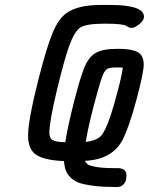

<svg xmlns="http://www.w3.org/2000/svg" viewBox="-20 -639 598 771"><path d="M92.8 -95.2Q92.8 -156.2 134.8 -321.8Q168 -451.7 191.4 -507.3Q214.8 -563 245.1 -585Q290 -619.1 384.8 -619.1H421.9Q558.1 -619.1 558.1 -571.8Q558.1 -556.6 539.1 -541.7Q520 -526.9 508.8 -526.9Q502 -526.9 496.6 -529.5Q491.2 -532.2 486.1 -535.6Q481 -539.1 460.4 -541.5Q439.9 -543.9 407.2 -543.9H397.9Q324.7 -543.9 301.3 -527.6Q277.8 -511.2 256.8 -451.2Q238.8 -402.3 208.5 -276.6Q178.2 -150.9 178.2 -105Q178.2 -85 190.7 -76.9Q203.1 -68.8 242.2 -67.9Q251 -126 275.4 -222.9Q299.8 -319.8 315.9 -360.8Q334 -408.7 363 -425.8Q392.1 -442.9 449.2 -442.9Q475.1 -442.9 489.5 -441.4Q503.9 -439.9 522 -434.6Q540 -429.2 548.6 -415Q557.1 -400.9 557.1 -378.9Q557.1 -348.1 528.1 -239Q499 -129.9 472.2 -77.1Q430.2 2 320.8 6.8Q325.7 15.6 331.8 20.8Q337.9 25.9 364 31Q390.1 36.1 437 36.1H452.1Q488.3 36.1 487.8 66.9Q487.8 74.7 485.8 83.7Q483.9 92.8 474.9 102.3Q465.8 111.8 451.2 111.8H437Q366.2 111.8 315.7 100.3Q265.1 88.9 246.1 49.8Q239.3 34.7 236.8 7.8Q161.6 4.9 127.2 -16.1Q92.8 -37.1 92.8 -95.2ZM324.2 -68.8Q368.2 -74.7 385.5 -93.3Q402.8 -111.8 423.8 -173.8Q435.1 -207 452.6 -273.4Q470.2 -339.8 473.1 -367.2Q464.4 -368.2 446.8 -368.2Q418.9 -368.2 408.9 -361.1Q398.9 -354 391.1 -333Q377 -293.9 355.5 -210.9Q334 -127.9 324.2 -68.8Z"/></svg>

Font: CMU Typewriter Text
Style: BoldItalic
Weight: 700
Italic angle: -14.04°
Version: Version 0.7.0